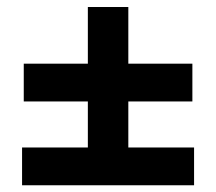

<svg xmlns="http://www.w3.org/2000/svg" viewBox="-20 -618 626 556"><path d="M48.8 -324.2H234.4V-190.9H43.9V-81.5H542V-190.9H351.6V-324.2H537.1V-433.6H351.6V-597.7H234.4V-433.6H48.8Z"/></svg>

Font: Cascadia Code PL SemiBold
Style: Regular
Weight: 600
Monospace: yes
Designer: Aaron Bell
Foundry: Saja Typeworks
Version: Version 2404.023